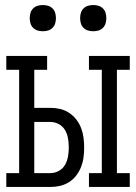

<svg xmlns="http://www.w3.org/2000/svg" viewBox="-20 -742 540 762"><path d="M333 0V-55H384V-465H333V-520H495V-465H444V-55H495V0ZM5 0V-55H56V-465H5V-520H167V-465H116V-314H180Q200 -314 219 -309.5Q238 -305 254.5 -294Q271 -283 283 -267.5Q295 -252 302 -233.5Q309 -215 311.5 -195.5Q314 -176 314 -157Q314 -137 311.5 -117.5Q309 -98 302 -80Q295 -62 283 -46Q271 -30 254.5 -19.5Q238 -9 219 -4.5Q200 0 180 0ZM180 -55Q198 -55 214 -64Q230 -73 238.5 -88.5Q247 -104 250 -121.5Q253 -139 253 -157Q253 -175 250 -192.5Q247 -210 238.5 -225Q230 -240 214 -249Q198 -258 180 -258H116V-55ZM350 -618Q339 -618 329 -621Q319 -624 311.5 -631.5Q304 -639 301 -649Q298 -659 298 -670Q298 -681 301 -691Q304 -701 311.5 -708.5Q319 -716 329 -719Q339 -722 350 -722Q361 -722 371 -719Q381 -716 388.5 -708.5Q396 -701 399 -691Q402 -681 402 -670Q402 -659 399 -649Q396 -639 388.5 -631.5Q381 -624 371 -621Q361 -618 350 -618ZM150 -618Q139 -618 129 -621Q119 -624 111.5 -631.5Q104 -639 101 -649Q98 -659 98 -670Q98 -681 101 -691Q104 -701 111.5 -708.5Q119 -716 129 -719Q139 -722 150 -722Q161 -722 171 -719Q181 -716 188.5 -708.5Q196 -701 199 -691Q202 -681 202 -670Q202 -659 199 -649Q196 -639 188.5 -631.5Q181 -624 171 -621Q161 -618 150 -618Z"/></svg>

Font: Iosevka Curly Slab Light
Style: Regular
Weight: 300
Monospace: yes
Designer: Belleve Invis
Foundry: Belleve Invis
Version: Version 22.1.2; ttfautohint (v1.8.4)